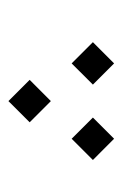

<svg xmlns="http://www.w3.org/2000/svg" viewBox="58 -412 278 433"><g transform="rotate(-90 196.5 -195.0)"><path d="M137.7 -266.6 185.5 -314.5 233.4 -266.6 185.5 -218.8ZM222.7 -124 270.5 -171.9 318.4 -124 270.5 -76.2ZM52.7 -124 100.6 -171.9 148.4 -124 100.6 -76.2Z"/></g></svg>

Font: Estedad-FD Thin
Style: Regular
Weight: 100
Designer: Amin Abedi
Version: Version 7.3